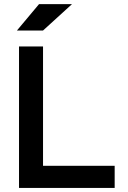

<svg xmlns="http://www.w3.org/2000/svg" viewBox="-20 -921 626 941"><path d="M73.2 0V-693.4H190.9V-108.4H542V0ZM63 -771.5 171.4 -900.9H333L190.9 -771.5Z"/></svg>

Font: Cascadia Code SemiBold
Style: Regular
Weight: 600
Monospace: yes
Designer: Aaron Bell
Foundry: Saja Typeworks
Version: Version 2404.023; ttfautohint (v1.8.4)